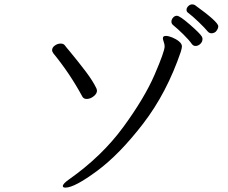

<svg xmlns="http://www.w3.org/2000/svg" viewBox="-20 -841 1040 877"><path d="M946 -689Q936 -689 929 -697Q916 -713 888.5 -739.5Q861 -766 840 -782Q832 -787 832 -796Q832 -805 840 -813Q848 -821 858 -821Q864 -821 870 -818Q977 -741 977 -721Q977 -710 967 -698Q965 -695 959 -692Q953 -689 946 -689ZM873 -631Q864 -631 857 -639Q844 -658 817.5 -684Q791 -710 770 -727Q763 -733 763 -742Q763 -752 770.5 -760.5Q778 -769 788 -769Q801 -769 847 -729Q893 -689 902 -674Q905 -668 905 -663Q905 -650 895 -640.5Q885 -631 873 -631ZM376 -389Q362 -389 356 -400Q300 -504 224 -597Q218 -605 218 -612Q218 -624 230.5 -633Q243 -642 257 -642Q270 -642 276 -634Q280 -629 285 -622.5Q290 -616 298 -607Q341 -555 373 -512.5Q405 -470 421 -436Q423 -430 423 -427Q423 -413 407.5 -401Q392 -389 376 -389ZM267 9Q267 -2 296 -22Q446 -128 543 -260.5Q640 -393 686 -499.5Q732 -606 732 -629Q732 -638 728 -649.5Q724 -661 724 -665Q724 -672 727.5 -674.5Q731 -677 738 -677Q749 -677 766.5 -670Q784 -663 797.5 -652Q811 -641 811 -629Q811 -622 806 -605Q742 -417 634 -276.5Q526 -136 423 -60Q320 16 279 16Q267 16 267 9Z"/></svg>

Font: Iansui
Style: Regular
Weight: 400
Designer: But Ko / Fontworks Inc.
Foundry: zi-hi.com / Fontworks Inc.
Version: Version 1.002